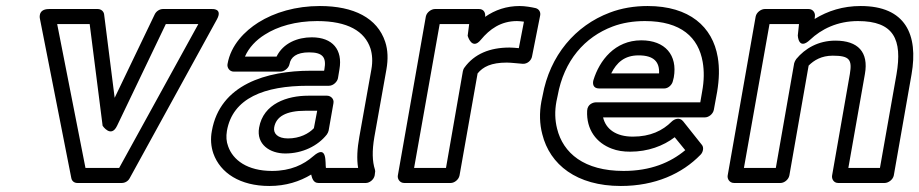

<svg xmlns="http://www.w3.org/2000/svg" viewBox="-20 -583 3055 638"><path d="M369 -165 531 -503H639L376 -25H264L170 -503H278L321 -165C321 -165 349 -123 369 -165ZM361 -258 326 -535C325 -545 316 -553 305 -553H143C103 -553 113 -519 113 -519L217 9C219 19 227 25 237 25H385C395 25 406 19 411 9L701 -519C721 -556 684 -553 684 -553H521C511 -553 499 -546 494 -535Z M1174 -128C1167 -89 1165 -55 1170 -25H1063C1060 -40 1069 -106 1021 -64C989 -36 946 -15 884 -15C802 -15 754 -51 738 -97C732 -113 731 -129 734 -148C753 -257 858 -298 1004 -298H1073C1088 -298 1101 -312 1103 -323L1108 -353C1119 -417 1086 -459 1016 -459C969 -459 921 -440 899 -395H794C807 -425 831 -450 860 -468C902 -495 962 -513 1034 -513C1136 -513 1192 -479 1211 -422C1217 -403 1219 -379 1214 -352ZM1038 25H1196C1207 25 1222 15 1225 0L1226 -8C1227 -12 1227 -16 1226 -19C1217 -47 1216 -81 1224 -128L1264 -352C1270 -386 1269 -417 1260 -444C1234 -523 1156 -563 1043 -563C963 -563 892 -542 838 -508C794 -480 747 -434 736 -370C734 -359 742 -345 757 -345H912C923 -345 939 -355 942 -370C946 -393 965 -409 1007 -409C1053 -409 1065 -392 1058 -353L1057 -348H1013C865 -348 711 -302 684 -148C679 -122 681 -96 689 -73C712 -8 778 35 875 35C930 35 976 20 1014 -3C1017 9 1021 25 1038 25ZM841 -159C831 -103 877 -73 928 -73C985 -73 1036 -98 1066 -136C1069 -140 1071 -145 1072 -149L1088 -240C1091 -255 1078 -265 1067 -265H1004C935 -265 855 -239 841 -159ZM891 -159C897 -196 931 -215 995 -215H1034L1023 -157C1006 -139 976 -123 937 -123C902 -123 888 -140 891 -159Z M1698 -513C1704 -513 1713 -512 1721 -511L1704 -423C1692 -424 1683 -425 1673 -425C1608 -425 1556 -404 1523 -358C1520 -354 1519 -350 1518 -346L1462 -25H1356L1441 -503H1539L1534 -464C1534 -464 1548 -414 1578 -451C1607 -486 1644 -513 1698 -513ZM1572 -553H1425C1414 -553 1398 -543 1395 -528L1302 0C1300 11 1308 25 1323 25H1478C1489 25 1504 15 1507 0L1567 -339C1585 -361 1612 -375 1664 -375C1679 -375 1701 -372 1717 -371C1733 -370 1746 -383 1748 -396L1775 -532C1777 -543 1771 -553 1760 -556C1747 -559 1725 -563 1707 -563C1663 -563 1625 -550 1592 -527C1594 -541 1587 -553 1572 -553Z M2257 -84C2208 -43 2142 -15 2052 -15C1921 -15 1851 -74 1831 -156C1824 -184 1823 -214 1829 -246L1833 -265C1854 -382 1923 -460 2016 -495C2048 -507 2084 -513 2123 -513C2244 -513 2301 -458 2315 -377C2320 -348 2320 -315 2313 -278L2307 -243H1961C1951 -243 1932 -237 1931 -215C1928 -152 1962 -108 2013 -89C2031 -82 2051 -79 2074 -79C2133 -79 2184 -98 2222 -127ZM1984 -193H2323C2334 -193 2349 -203 2352 -218L2363 -278C2370 -320 2371 -358 2365 -393C2348 -494 2271 -563 2132 -563C2088 -563 2045 -556 2006 -541C1892 -498 1807 -399 1783 -265L1779 -246C1772 -208 1773 -171 1782 -137C1807 -36 1896 35 2043 35C2157 35 2247 -6 2308 -69C2316 -77 2320 -93 2312 -102L2250 -180C2238 -195 2220 -187 2212 -179C2182 -149 2141 -129 2083 -129C2027 -129 1993 -154 1984 -193ZM2219 -326C2232 -400 2190 -449 2111 -449C2023 -449 1972 -382 1952 -317C1949 -307 1949 -289 1971 -289H2187C2202 -289 2214 -303 2216 -314ZM2170 -339H2011C2029 -375 2055 -399 2102 -399C2153 -399 2172 -377 2170 -339Z M2756 -448C2699 -448 2655 -422 2626 -387C2623 -383 2620 -377 2619 -373L2558 -25H2452L2537 -503H2635L2631 -465C2631 -465 2633 -414 2672 -451C2709 -486 2762 -513 2831 -513C2950 -513 2979 -452 2959 -336L2904 -25H2799L2854 -337C2867 -410 2831 -448 2756 -448ZM2747 -398C2803 -398 2812 -385 2804 -337L2745 0C2743 11 2750 25 2765 25H2920C2931 25 2947 15 2950 0L3009 -336C3032 -468 2989 -563 2840 -563C2781 -563 2731 -547 2687 -520L2688 -530C2689 -541 2681 -553 2667 -553H2521C2510 -553 2494 -543 2491 -528L2398 0C2396 11 2404 25 2419 25H2574C2585 25 2600 15 2603 0L2667 -365C2685 -383 2710 -398 2747 -398Z"/></svg>

Font: Asimov
Style: WidOuIt
Weight: 500
Designer: Google
Version: Version 2.000980; 2014